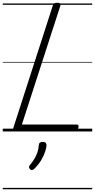

<svg xmlns="http://www.w3.org/2000/svg" viewBox="-20 -955 690 1395"><path d="M96 0Q68 0 76 -23L364 -916Q368 -926 374 -930.5Q380 -935 396 -935Q410 -935 416 -930.5Q422 -926 419 -915L139 -50H537Q548 -50 550 -44Q552 -38 549 -25Q545 -12 538.5 -6Q532 0 523 0ZM200 276Q192 269 191 262Q190 255 196 246Q216 222 229.5 199.5Q243 177 251.5 153Q260 129 262 99Q263 86 270.5 81Q278 76 291 76Q305 76 311.5 82.5Q318 89 318 101Q317 119 308 147Q299 175 280.5 206.5Q262 238 233 268Q225 276 216.5 279.5Q208 283 200 276ZM0 410H650V420H0ZM0 -20H650V0H0ZM0 -505H650V-500H0ZM0 -930H650V-920H0Z"/></svg>

Font: Playwrite DE LA Guides
Style: Regular
Weight: 400
Designer: Veronika Burian, José Scaglione
Foundry: TypeTogether
Version: Version 1.003